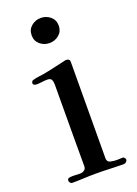

<svg xmlns="http://www.w3.org/2000/svg" viewBox="-147 -831 638 893"><g transform="rotate(-20 172.0 -384.5)"><path d="M323 -15Q323 -9 317.5 -4Q312 1 306 1Q271 1 236 -0.5Q201 -2 166 -2Q137 -2 107.5 -0.5Q78 1 49 1Q44 1 40 -4.5Q36 -10 36 -14Q36 -26 47 -27Q59 -29 72.5 -28Q86 -27 98 -27Q111 -27 120 -33.5Q129 -40 129 -53V-183L130 -457Q130 -471 125.5 -480.5Q121 -490 104 -490Q91 -490 77.5 -488Q64 -486 50 -486Q46 -486 40 -488.5Q34 -491 34 -496Q34 -509 44 -511Q57 -515 70 -516.5Q83 -518 96 -520Q124 -525 151.5 -531.5Q179 -538 207 -544Q213 -546 218 -546Q236 -546 236 -531Q236 -412 235 -292.5Q234 -173 234 -53Q234 -35 251 -31.5Q268 -28 281 -28Q289 -28 296.5 -28.5Q304 -29 311 -29Q315 -29 319 -24Q323 -19 323 -15ZM241 -708Q241 -680 221 -663Q201 -646 174 -646Q147 -646 127 -663Q107 -680 107 -708Q107 -736 127 -753Q147 -770 174 -770Q201 -770 221 -753Q241 -736 241 -708Z"/></g></svg>

Font: Kaisei Tokumin Medium
Style: Regular
Weight: 500
Designer: Font-Kai, 金井和夫
Foundry: KAZUO KANAI
Version: Version 5.003